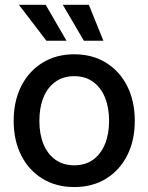

<svg xmlns="http://www.w3.org/2000/svg" viewBox="-20 -756 609 788"><path d="M284.7 11.7Q210.4 11.7 154.3 -22.7Q98.1 -57.1 67.1 -118.4Q36.1 -179.7 36.1 -259.8Q36.1 -340.8 67.1 -402.3Q98.1 -463.9 154.3 -498.5Q210.4 -533.2 284.7 -533.2Q359.4 -533.2 415.3 -498.5Q471.2 -463.9 502.2 -402.3Q533.2 -340.8 533.2 -259.8Q533.2 -179.7 502.2 -118.4Q471.2 -57.1 415.3 -22.7Q359.4 11.7 284.7 11.7ZM284.7 -77.6Q330.1 -77.6 362.1 -100.6Q394 -123.5 410.9 -164.8Q427.7 -206.1 427.7 -259.8Q427.7 -314.5 410.9 -355.7Q394 -397 362.1 -420.2Q330.1 -443.4 284.7 -443.4Q239.7 -443.4 207.5 -420.4Q175.3 -397.5 158.4 -356.2Q141.6 -314.9 141.6 -259.8Q141.6 -205.6 158.4 -164.6Q175.3 -123.5 207.3 -100.6Q239.3 -77.6 284.7 -77.6ZM324.2 -588.9 237.8 -736.3H344.7L404.3 -588.9ZM170.4 -588.9 57.6 -736.3H167.5L252.9 -588.9Z"/></svg>

Font: Inter 28pt Medium
Style: Regular
Weight: 500
Designer: Rasmus Andersson
Foundry: rsms
Version: Version 4.001;git-66647c0bb